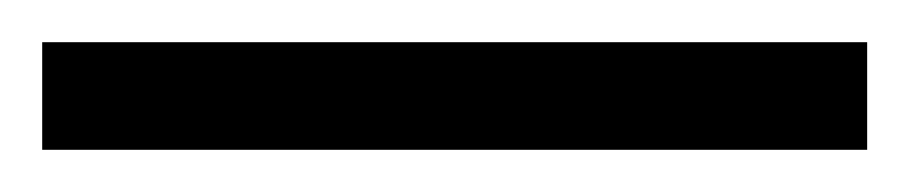

<svg xmlns="http://www.w3.org/2000/svg" viewBox="-24 63 431 91"><path d="M-4 134V83H387V134Z"/></svg>

Font: Noto Serif Condensed ExtraLight
Style: Regular
Weight: 200
Width: 3
Designer: Monotype Design Team
Foundry: Monotype Imaging Inc.
Version: Version 2.013; ttfautohint (v1.8.4.7-5d5b)